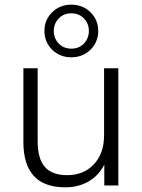

<svg xmlns="http://www.w3.org/2000/svg" viewBox="-20 -793 609 821"><path d="M80 0ZM259 8Q80 8 80 -186V-501H141V-190Q141 -114 172 -79Q203 -44 267 -44Q338 -44 381.5 -90.5Q425 -137 425 -214V-501H486V0H426V-89Q402 -42 358.5 -17Q315 8 259 8ZM285 -548Q236 -548 203 -580.5Q170 -613 170 -661Q170 -708 203 -740.5Q236 -773 285 -773Q334 -773 367 -740.5Q400 -708 400 -661Q400 -613 367 -580.5Q334 -548 285 -548ZM285 -585Q318 -585 339 -607Q360 -629 360 -661Q360 -692 339 -714Q318 -736 285 -736Q252 -736 231 -714Q210 -692 210 -661Q210 -629 231 -607Q252 -585 285 -585Z"/></svg>

Font: Winston Light
Style: Regular
Weight: 300
Designer: Original fonts by Vernon Adams / Changes by Cristiano Sobral
Foundry: Original fonts by Vernon Adams / Changes by Cristiano Sobral
Version: Version 2.503;July 17, 2020;FontCreator 13.0.0.2655 64-bit